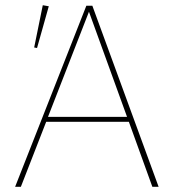

<svg xmlns="http://www.w3.org/2000/svg" viewBox="-20 -716 666 736"><path d="M122 -532 111 -534 144 -696 167 -692ZM38 0 311 -694H334L588 0H564L474 -249H157L60 0ZM164 -268H467L321 -671Z"/></svg>

Font: Cantarell Thin
Style: Regular
Weight: 100
Designer: Dave Crossland, Nikolaus Waxweiler, Florian Fecher, Jacques Le Bailly, Eben Sorkin, Alexei Vanyashin, Alexios Zavras, Em
Version: Version 0.303